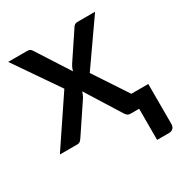

<svg xmlns="http://www.w3.org/2000/svg" viewBox="-161 -630 876 923"><g transform="rotate(-30 277.0 -168.5)"><path d="M450.7 -81.1H543.9V140.6Q543.9 155.8 535.6 164.1Q526.9 172.9 513.2 172.9H446.3V0H399.9Q386.7 0 380.4 -6.3Q373 -12.7 368.7 -21L251 -209.5Q247.1 -194.8 238.8 -180.2L132.3 -21Q127 -12.7 120.6 -6.3Q114.3 0 102.5 0H6.3L183.1 -263.2L13.7 -509.8H116.7Q129.4 -509.8 134.8 -506.3Q141.1 -502 145 -495.1L260.7 -314.9Q265.6 -333 274.4 -346.7L372.1 -493.2Q380.9 -509.8 397.5 -509.8H496.1L326.7 -267.6L450.7 -79.6Z"/></g></svg>

Font: Lato-SemiBold
Style: Regular
Weight: 500
Designer: Lukasz Dziedzic with Adam Twardoch and Botio Nikoltchev
Foundry: tyPoland Lukasz Dziedzic
Version: ""